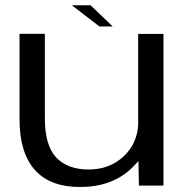

<svg xmlns="http://www.w3.org/2000/svg" viewBox="-20 -722 738 747"><path d="M520.5 0 518.5 -95.5Q505.5 -80.5 490 -65.5Q414 5.5 291.5 5.5Q174 5.5 115 -61.5Q56 -128.5 56 -257.5V-590.5H154.5V-262.5Q154.5 -156 198.8 -109.2Q243 -62.5 325 -62.5Q407.5 -62.5 463 -115.5Q513 -163.5 517.5 -235.5V-590H616V0ZM367 -619 259.5 -701.5H332.5L418.5 -619Z"/></svg>

Font: Anybody ExtraExpanded
Style: Regular
Weight: 400
Width: 8
Designer: Tyler Finck
Foundry: Etcetera Type Company
Version: Version 1.010; ttfautohint (v1.8.3) -l 8 -r 50 -G 200 -x 14 